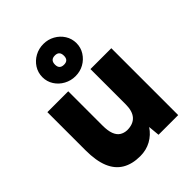

<svg xmlns="http://www.w3.org/2000/svg" viewBox="-221 -886 1015 1015"><g transform="rotate(-45 286.5 -379.0)"><path d="M227 12Q167 12 126 -12.5Q85 -37 64.5 -87Q44 -137 44 -215V-500H200V-244Q200 -205 209 -181Q218 -157 235 -146Q252 -135 275 -134Q320 -134 343 -159.5Q366 -185 366 -236V-500H522V0H375L369 -64Q345 -28 308.5 -8Q272 12 227 12ZM284 -529Q250 -529 220.5 -545Q191 -561 173.5 -588.5Q156 -616 156 -649Q156 -683 173.5 -710.5Q191 -738 220 -754Q249 -770 284 -770Q318 -770 347 -754Q376 -738 393.5 -710.5Q411 -683 411 -649Q411 -616 393.5 -588.5Q376 -561 347.5 -545Q319 -529 284 -529ZM284 -615Q317 -615 317 -649Q317 -684 284 -684Q250 -684 250 -649Q250 -615 284 -615Z"/></g></svg>

Font: Figtree ExtraBold
Style: Regular
Weight: 800
Designer: Erik Kennedy
Foundry: Erik Kennedy
Version: Version 2.002